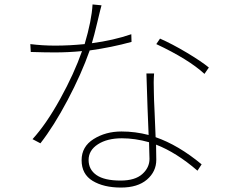

<svg xmlns="http://www.w3.org/2000/svg" viewBox="-20 -803 1040 856"><path d="M565.4 -650.4 566.4 -616.2Q478.5 -591.8 379.9 -578.1Q342.8 -472.7 281.2 -356.4Q219.7 -240.2 160.2 -164.1L125 -182.6Q186.5 -250 248.5 -362.3Q310.5 -474.6 345.7 -575.2Q285.2 -569.3 224.6 -569.3Q181.6 -569.3 117.2 -571.3L115.2 -606.4Q169.9 -599.6 225.6 -599.6Q290 -599.6 357.4 -606.4Q388.7 -711.9 392.6 -783.2L432.6 -779.3Q428.7 -766.6 414.1 -704.6Q399.4 -642.6 389.6 -610.4Q485.4 -623 565.4 -650.4ZM646.5 -94.7Q646.5 -104.5 645.5 -129.4Q644.5 -154.3 644.5 -168.9Q582 -186.5 523.4 -186.5Q458 -186.5 416.5 -159.7Q375 -132.8 375 -89.8Q375 -46.9 410.2 -22.5Q445.3 2 517.6 2Q582 2 614.3 -26.9Q646.5 -55.7 646.5 -94.7ZM632.8 -475.6H667Q664.1 -439.5 666 -389.6Q666 -368.2 669.4 -298.8Q672.9 -229.5 673.8 -191.4Q775.4 -156.2 878.9 -70.3L860.4 -42Q766.6 -123 675.8 -158.2Q675.8 -144.5 676.3 -122.1Q676.8 -99.6 676.8 -90.8Q676.8 -38.1 635.3 -2.4Q593.8 33.2 519.5 33.2Q442.4 33.2 393.1 3.4Q343.8 -26.4 343.8 -88.9Q343.8 -149.4 397.5 -183.1Q451.2 -216.8 521.5 -216.8Q583 -216.8 642.6 -201.2Q641.6 -218.8 637.7 -323.7Q633.8 -428.7 632.8 -475.6ZM676.8 -606.4 693.4 -630.9Q747.1 -607.4 812.5 -568.4Q877.9 -529.3 911.1 -502L891.6 -473.6Q820.3 -539.1 676.8 -606.4Z"/></svg>

Font: GenEi Gothic M ExtraLight
Style: Regular
Weight: 200
Designer: o_tamon (Modified); [Source Han Sans]
Ryoko NISHIZUKA  (kana & ideographs); Paul D. Hunt (Latin, Greek & Cyrillic); Wenl
Version: Version 1.1a;Original Version 1.004